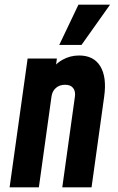

<svg xmlns="http://www.w3.org/2000/svg" viewBox="-20 -800 503 820"><path d="M21 0 98 -550H223L211 -463L191 -488Q213 -525.5 246 -544.2Q279 -563 318 -563Q380.5 -563 408.5 -516.8Q436.5 -470.5 425 -388L371 0H246L300 -388Q303 -410.5 292.2 -424.2Q281.5 -438 258 -438Q234 -438 218.5 -424.2Q203 -410.5 200 -388L146 0ZM233 -608 315 -780H450L328 -608Z"/></svg>

Font: Mohave Light
Style: Bold Italic
Weight: 700
Italic angle: -8°
Version: Version 2.003